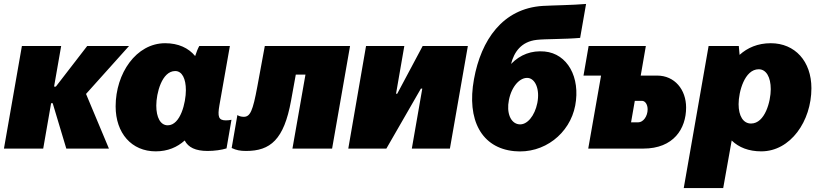

<svg xmlns="http://www.w3.org/2000/svg" viewBox="-25 -753 4150 973"><path d="M-5 0H194L234 -230H242L311 0H527L411 -277L629 -520H417L258 -314H249L285 -520H86Z M1027 12C1061 12 1098 7 1123 -1L1148 -146C1139 -144 1130 -143 1120 -143C1082 -143 1077 -162 1087 -220L1140 -520H985C978 -508 970 -488 964 -469C930 -510 879 -534 812 -534C665 -534 561 -381 561 -214C561 -78 642 14 764 14C825 14 873 -7 911 -41C929 -6 966 12 1027 12ZM863 -393C898 -393 917 -354 917 -296C917 -234 890 -118 825 -118C788 -118 767 -158 767 -218C767 -280 795 -393 863 -393Z M1222 12C1345 12 1414 -45 1450 -243L1474 -375H1523L1457 0H1658L1749 -520H1317L1279 -314C1256 -190 1243 -161 1210 -161C1198 -161 1184 -165 1178 -170L1149 -3C1172 8 1192 12 1222 12Z M1740 0H1933L2108 -304H2115L2062 0H2255L2346 -520H2117L1988 -278H1982L2024 -520H1830Z M2581 13C2732 28 2863 -76 2890 -218C2917 -361 2851 -481 2735 -492C2669 -498 2612 -477 2565 -429C2580 -489 2616 -542 2695 -551C2737 -556 2836 -554 2915 -561L2945 -733C2877 -727 2776 -726 2725 -723C2522 -710 2413 -550 2377 -352C2339 -144 2416 -3 2581 13ZM2605 -123C2562 -128 2541 -182 2554 -246C2568 -317 2611 -362 2651 -358C2687 -354 2712 -302 2698 -231C2685 -166 2646 -118 2605 -123Z M2956 0H3235C3389 0 3452 -101 3452 -208C3452 -299 3394 -370 3305 -370H3222L3248 -520H2958L2932 -370H3021ZM3173 -133 3192 -242H3228C3245 -242 3257 -223 3257 -199C3257 -164 3235 -133 3209 -133Z M3440 200H3640L3683 -41C3719 -6 3769 14 3833 14C3981 14 4087 -139 4087 -306C4087 -442 4004 -534 3881 -534C3815 -534 3763 -511 3723 -475L3719 -520H3566ZM3781 -127C3741 -127 3718 -166 3718 -225C3718 -287 3748 -402 3820 -402C3858 -402 3881 -362 3881 -301C3881 -240 3852 -127 3781 -127Z"/></svg>

Font: Fixel Text 20240404 Black
Style: Italic
Weight: 900
Width: 4
Italic angle: -10°
Designer: AlfaBravo + MacPaw
Foundry: Kyrylo Tkachov, Marchela Mozhyna, Serhii Makarenko, Maria Weinstein, Zakhar Kryvoshyya
Version: Version 1.211;Glyphs 3.2 (3225)